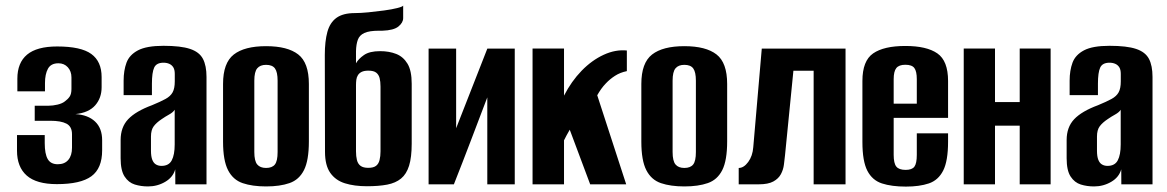

<svg xmlns="http://www.w3.org/2000/svg" viewBox="-20 -672 4253 700"><path d="M187.3 -0.7Q112.8 -0.7 77.4 -32Q42 -63.3 42 -122.6V-179.5H143.1V-150.3Q143.1 -110.9 154 -92Q164.9 -73.2 190.7 -73.2Q215.7 -73.2 229.1 -89.2Q242.5 -105.1 242.5 -133.4V-182.7Q242.5 -210.6 222.3 -221.2Q202.2 -231.7 163.5 -231.7H106.6V-286.5H155.9Q172.8 -286.5 190.2 -290.7Q207.5 -295 216.5 -302.4Q227.5 -310.3 234 -319.9Q240.5 -329.5 240.5 -347.9V-389.8Q240.5 -412 227.3 -426.7Q214.1 -441.3 193 -441.3Q165.6 -441.3 154.8 -421.4Q144 -401.5 144 -369.2V-339.1H43.3V-385.1Q43.3 -443.3 78.8 -472.9Q114.4 -502.6 188.5 -502.6Q275.4 -502.6 312.9 -475.2Q350.5 -447.8 350.5 -391.1V-353.9Q350.5 -314.8 327.1 -288Q303.7 -261.2 255.1 -256Q300.9 -253.2 326.6 -228.9Q352.4 -204.6 352.4 -160.6V-123.9Q352.4 -58.1 313.2 -29.4Q274 -0.7 187.3 -0.7Z M519.7 7.7Q493.9 7.7 471.3 0.7Q448.6 -6.4 434.2 -28.5Q419.8 -50.6 419.8 -95V-161.4Q419.8 -208.3 447.3 -237.4Q474.9 -266.5 534.1 -288.4Q565.4 -301.3 583.4 -311.2Q601.4 -321 609.3 -335.3Q617.2 -349.5 617.2 -375.2V-402.4Q617.2 -417.7 611.9 -426.4Q606.5 -435.1 597.3 -439.2Q588.1 -443.4 576 -443.4Q550.4 -443.4 542.1 -425.6Q533.9 -407.9 533.9 -367.1V-325.1H430.7V-378Q430.7 -415 441.2 -443.5Q451.8 -472 483.1 -488.5Q514.4 -505 576 -505Q639.2 -505 672.9 -493.7Q706.6 -482.5 719.8 -457.6Q732.9 -432.7 732.9 -391.4V0H619.2L618.9 -54.7Q610.7 -25.6 582.2 -9Q553.6 7.7 519.7 7.7ZM568.7 -67.2Q595.6 -67.2 606.2 -87.5Q616.9 -107.7 616.9 -145.4V-271.9Q611 -262.5 596.9 -254.7Q582.7 -246.9 569.5 -237.7Q550.4 -225 540.4 -211.6Q530.4 -198.2 530.4 -174.1V-123Q530.4 -101.5 535.3 -89.2Q540.3 -76.9 549.1 -72.1Q557.8 -67.2 568.7 -67.2Z M950 7.7Q899.9 7.7 864.7 -4.3Q829.5 -16.3 811.4 -51.6Q793.2 -86.9 793.2 -155.7V-365.9Q793.2 -442.7 832.3 -473.2Q871.5 -503.7 950 -503.7Q1028.5 -503.7 1067.3 -473.5Q1106.1 -443.4 1106.1 -365.9V-156.4Q1106.1 -87.2 1088.3 -51.9Q1070.5 -16.6 1035.6 -4.5Q1000.8 7.7 950 7.7ZM950 -59.7Q972.3 -59.7 982.2 -72.3Q992.1 -84.8 992.1 -117.7V-377.9Q992.1 -409.2 982.5 -422.4Q973 -435.6 950 -435.6Q928.4 -435.6 917.8 -422.9Q907.2 -410.2 907.2 -377.9V-117.7Q907.2 -85.1 917.8 -72.4Q928.4 -59.7 950 -59.7Z M1317.8 7Q1271.9 7 1237.6 -3.7Q1203.3 -14.4 1184.1 -41.8Q1164.9 -69.2 1164.9 -118.3L1164.2 -471.4Q1164.2 -521.7 1173.6 -555.8Q1183 -589.9 1206.9 -607.1Q1230.8 -624.3 1274 -624.3Q1294 -624.3 1323 -627.1Q1352 -630 1380.2 -633.8Q1408.4 -637.6 1428.2 -642.6Q1448 -647.6 1449.9 -651.6V-606.1Q1449.9 -589.5 1432.6 -575.4Q1415.4 -561.4 1374 -560H1361.5Q1326.2 -560 1308.4 -551.8Q1290.6 -543.6 1284.6 -527Q1278.5 -510.4 1277.9 -485.7V-441.2Q1286.5 -457.1 1306.9 -471.3Q1327.2 -485.5 1365.8 -485.5Q1398.8 -485.5 1424.6 -475.3Q1450.4 -465.1 1465.7 -439.7Q1481 -414.3 1481 -366.8V-148.3Q1481 -98.3 1471.4 -67.7Q1461.8 -37.1 1442.1 -21Q1422.5 -4.9 1391.7 1.1Q1360.9 7 1317.8 7ZM1322.6 -60.1Q1341.6 -60.1 1351 -67.4Q1360.4 -74.6 1363.8 -88.5Q1367.3 -102.3 1367.3 -120.3V-356.4Q1367.3 -374.4 1364 -387.3Q1360.7 -400.1 1351.5 -407.2Q1342.3 -414.4 1323.2 -414.4Q1307.8 -414.4 1298.7 -410Q1289.7 -405.6 1285 -398Q1280.2 -390.4 1279.1 -381.2Q1277.9 -372 1277.9 -361.8V-120.3Q1277.9 -102.3 1281.3 -88.5Q1284.8 -74.6 1294.5 -67.4Q1304.2 -60.1 1322.6 -60.1Z M1542.6 0V-494.7H1643V-204.5L1756.7 -494.7H1856.7V0H1756.6V-317Q1726.3 -237.4 1696.3 -158.5Q1666.3 -79.6 1634.8 0Z M1921.6 0V-495H2036.3V-323.4Q2063.3 -375.8 2100.6 -414.2Q2137.9 -452.5 2181 -472.3Q2224 -492.1 2265.4 -487.9V-412.7Q2241.1 -407.8 2222.2 -395.6Q2203.3 -383.4 2188.8 -367.9Q2179.6 -358.4 2171.9 -347.6Q2164.2 -336.8 2157.4 -324.7L2263 0H2131.7L2057.2 -199.1Q2051.3 -189.7 2045.6 -178.5Q2040 -167.3 2036.3 -160.4V0Z M2475 7.7Q2424.9 7.7 2389.7 -4.3Q2354.5 -16.3 2336.4 -51.6Q2318.2 -86.9 2318.2 -155.7V-365.9Q2318.2 -442.7 2357.3 -473.2Q2396.5 -503.7 2475 -503.7Q2553.5 -503.7 2592.3 -473.5Q2631.1 -443.4 2631.1 -365.9V-156.4Q2631.1 -87.2 2613.3 -51.9Q2595.5 -16.6 2560.6 -4.5Q2525.8 7.7 2475 7.7ZM2475 -59.7Q2497.3 -59.7 2507.2 -72.3Q2517.1 -84.8 2517.1 -117.7V-377.9Q2517.1 -409.2 2507.5 -422.4Q2498 -435.6 2475 -435.6Q2453.4 -435.6 2442.8 -422.9Q2432.2 -410.2 2432.2 -377.9V-117.7Q2432.2 -85.1 2442.8 -72.4Q2453.4 -59.7 2475 -59.7Z M2673.2 0V-59.6Q2691.8 -59.6 2707.9 -81.5Q2724 -103.5 2726.3 -135.6L2757.3 -494.7H3062.7V0H2946.4V-414H2872.6L2842 -105.5Q2840.4 -90 2838 -71.6Q2835.7 -53.2 2827 -37Q2818.3 -20.7 2799.5 -10.4Q2780.7 0 2746.3 0Z M3282.6 8.3Q3230.9 8.3 3195.5 -3.2Q3160.2 -14.7 3142.2 -49.5Q3124.2 -84.3 3124.2 -154.4V-376.8Q3124.2 -450.3 3163.3 -477.3Q3202.5 -504.4 3280.7 -504.4Q3358.6 -504.4 3397.5 -477.3Q3436.5 -450.3 3436.5 -376.8V-242.2H3238.2V-107.4Q3238.2 -76.7 3247.8 -64.7Q3257.5 -52.6 3282 -52.6Q3304.9 -52.6 3313.7 -64.3Q3322.5 -76.1 3322.5 -107.4V-186H3436.5V-155.4Q3436.5 -85.3 3418.7 -50.1Q3400.9 -15 3366.5 -3.3Q3332.1 8.3 3282.6 8.3ZM3238.2 -294H3322.5V-383.3Q3322.5 -411.8 3313.7 -423.8Q3304.9 -435.9 3280.7 -435.9Q3257.5 -435.9 3247.8 -423.8Q3238.2 -411.8 3238.2 -383.3Z M3493.6 0V-495H3607.6V-300H3697.7V-495H3810.4V0H3697.7V-213.8H3607.6V0Z M3968.7 7.7Q3942.9 7.7 3920.3 0.7Q3897.6 -6.4 3883.2 -28.5Q3868.8 -50.6 3868.8 -95V-161.4Q3868.8 -208.3 3896.3 -237.4Q3923.9 -266.5 3983.1 -288.4Q4014.4 -301.3 4032.4 -311.2Q4050.4 -321 4058.3 -335.3Q4066.2 -349.5 4066.2 -375.2V-402.4Q4066.2 -417.7 4060.9 -426.4Q4055.5 -435.1 4046.3 -439.2Q4037.1 -443.4 4025 -443.4Q3999.4 -443.4 3991.1 -425.6Q3982.9 -407.9 3982.9 -367.1V-325.1H3879.7V-378Q3879.7 -415 3890.2 -443.5Q3900.8 -472 3932.1 -488.5Q3963.4 -505 4025 -505Q4088.2 -505 4121.9 -493.7Q4155.6 -482.5 4168.8 -457.6Q4181.9 -432.7 4181.9 -391.4V0H4068.2L4067.9 -54.7Q4059.7 -25.6 4031.2 -9Q4002.6 7.7 3968.7 7.7ZM4017.7 -67.2Q4044.6 -67.2 4055.2 -87.5Q4065.9 -107.7 4065.9 -145.4V-271.9Q4060 -262.5 4045.9 -254.7Q4031.7 -246.9 4018.5 -237.7Q3999.4 -225 3989.4 -211.6Q3979.4 -198.2 3979.4 -174.1V-123Q3979.4 -101.5 3984.3 -89.2Q3989.3 -76.9 3998.1 -72.1Q4006.8 -67.2 4017.7 -67.2Z"/></svg>

Font: Alumni Sans SC Thin
Style: Regular
Weight: 100
Designer: Robert E. Leuschke
Foundry: Robert E. Leuschke
Version: Version 1.018